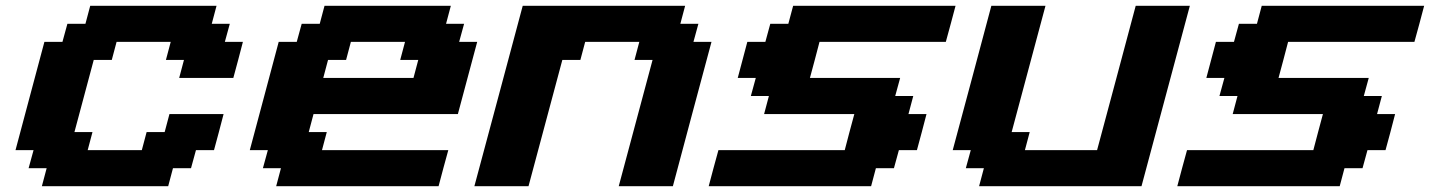

<svg xmlns="http://www.w3.org/2000/svg" viewBox="-20 -645 4953 665"><path d="M125 0H562.5L579.1 -62.5H641.6L658.7 -125H721.2Q727.1 -145.5 738 -187.3Q749 -229 754.4 -250H566.9L550.3 -187.5H487.8L471.2 -125H283.7L300.3 -187.5H237.8Q249 -229 271.2 -312.3Q293.5 -395.5 304.7 -437.5H367.2L383.8 -500H571.3L554.7 -437.5H617.2L600.6 -375H788.1Q793.9 -395.5 804.9 -437.3Q815.9 -479 821.3 -500H758.8L775.9 -562.5H713.4L730 -625H292.5L275.9 -562.5H213.4L196.3 -500H133.8Q117.2 -437.5 83.7 -312.5Q50.3 -187.5 33.7 -125H96.2L79.1 -62.5H141.6Z M936.5 0H1499Q1504.4 -21 1515.6 -62.5Q1526.9 -104 1532.7 -125H1095.2L1111.8 -187.5H1049.3L1065.9 -250H1565.9Q1577.1 -292 1599.4 -375.2Q1621.6 -458.5 1632.8 -500H1570.3L1587.4 -562.5H1524.9L1541.5 -625H1104L1087.4 -562.5H1024.9L1007.8 -500H945.3Q928.7 -437.5 895.3 -312.5Q861.8 -187.5 845.2 -125H907.7L890.6 -62.5H953.1ZM1412.1 -375H1099.6L1116.2 -437.5H1178.7L1195.3 -500H1382.8L1366.2 -437.5H1428.7Z M2123 0H2310.5Q2332.5 -83 2377.2 -250Q2421.9 -417 2444.3 -500H2381.8L2398.9 -562.5H2336.4L2353 -625H1790.5Q1762.7 -520.5 1706.8 -312.3Q1650.9 -104 1623 0H1810.5L1927.7 -437.5H1990.2L2006.8 -500H2194.3L2177.7 -437.5H2240.2Z M2434.6 0H2997.1L3013.7 -62.5H3076.2L3093.3 -125H3155.8Q3161.6 -145.5 3172.6 -187.3Q3183.6 -229 3189 -250H3126.5L3143.1 -312.5H3080.6L3097.7 -375H2785.2Q2791 -396 2802 -437.5Q2813 -479 2818.4 -500H3255.9Q3261.7 -520.5 3272.9 -562.3Q3284.2 -604 3289.6 -625H2727.1L2710.4 -562.5H2647.9L2630.9 -500H2568.4Q2563 -479 2551.8 -437.5Q2540.5 -396 2535.2 -375H2597.7L2580.6 -312.5H2643.1L2626.5 -250H2939Q2933.1 -229 2922.1 -187.3Q2911.1 -145.5 2905.8 -125H2468.3Q2462.4 -104 2451.2 -62.5Q2439.9 -21 2434.6 0Z M3371.1 0H3933.6Q3961.4 -104 4017.3 -312.3Q4073.2 -520.5 4101.1 -625H3913.6Q3891.6 -542 3846.9 -375.2Q3802.2 -208.5 3779.8 -125H3529.8L3546.4 -187.5H3483.9L3601.1 -625H3413.6Q3391.6 -542 3346.9 -375Q3302.2 -208 3279.8 -125H3342.3L3325.2 -62.5H3387.7Z M4057.6 0H4620.1L4636.7 -62.5H4699.2L4716.3 -125H4778.8Q4784.7 -145.5 4795.7 -187.3Q4806.6 -229 4812 -250H4749.5L4766.1 -312.5H4703.6L4720.7 -375H4408.2Q4414.1 -396 4425 -437.5Q4436 -479 4441.4 -500H4878.9Q4884.8 -520.5 4896 -562.3Q4907.2 -604 4912.6 -625H4350.1L4333.5 -562.5H4271L4253.9 -500H4191.4Q4186 -479 4174.8 -437.5Q4163.6 -396 4158.2 -375H4220.7L4203.6 -312.5H4266.1L4249.5 -250H4562Q4556.2 -229 4545.2 -187.3Q4534.2 -145.5 4528.8 -125H4091.3Q4085.4 -104 4074.2 -62.5Q4063 -21 4057.6 0Z"/></svg>

Font: Faithful 32x
Style: SemiboldOblique
Weight: 400
Foundry: Faithful Resource Pack
Version: Version 1.0; January 27, 2023